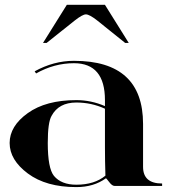

<svg xmlns="http://www.w3.org/2000/svg" viewBox="-20 -762 703 787"><path d="M332 -703.1Q318.4 -703.1 286.1 -677.7L170.9 -585.9H156.2L253.9 -742.2H410.2L507.8 -585.9H493.2L378.9 -677.7Q346.7 -703.1 332 -703.1ZM644.5 0H449.2Q439.5 0 427.7 -15.6Q416 -31.2 414.1 -31.2Q364.3 4.9 293 4.9Q168.9 4.9 94.2 -50.8Q19.5 -106.4 19.5 -175.8Q19.5 -245.1 93.8 -298.3Q168 -351.6 293 -351.6Q353.5 -351.6 410.2 -327.1V-351.6Q410.2 -502.9 283.2 -502.9Q202.1 -502.9 127.9 -460.9L122.1 -469.7Q200.2 -512.7 283.2 -512.7Q566.4 -512.7 566.4 -253.9V-78.1Q566.4 -9.8 644.5 -9.8ZM410.2 -316.4Q354.5 -341.8 293 -341.8Q220.7 -341.8 191.4 -287.1Q175.8 -260.7 175.8 -175.8Q175.8 -72.3 201.2 -41Q231.4 -4.9 293 -4.9Q367.2 -4.9 412.1 -42Q410.2 -102.5 410.2 -158.2Z"/></svg>

Font: spinwerad
Style: Bold
Weight: 700
Width: 7
Version: Version 0.3